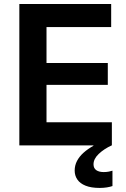

<svg xmlns="http://www.w3.org/2000/svg" viewBox="-20 -733 636 968"><path d="M77.5 0Q77.5 -58 77.5 -112.5Q77.5 -167 77.5 -233.5V-475Q77.5 -543 77.5 -598.5Q77.5 -654 77.5 -713H540.5V-596.5Q493.5 -596.5 439.2 -596.5Q385 -596.5 311.5 -596.5H139.5L214.5 -691.5Q214.5 -632.5 214.5 -576.8Q214.5 -521 214.5 -453V-255.5Q214.5 -189 214.5 -134.5Q214.5 -80 214.5 -21.5L148.5 -116.5H322Q383.5 -116.5 438.5 -116.5Q493.5 -116.5 544 -116.5V0ZM183 -305V-415.5H316Q383 -415.5 431 -415.5Q479 -415.5 523.5 -415.5V-305Q476.5 -305 428.5 -305Q380.5 -305 315.5 -305ZM483 214.5Q439.5 214.5 411.5 203.2Q383.5 192 370 172.2Q356.5 152.5 356.5 127Q356.5 101 368.2 78.5Q380 56 401.2 37Q422.5 18 451 2V-23.5L517.5 -30L543 0Q504 18 477.8 43Q451.5 68 451.5 95.5Q451.5 115 465.2 124.8Q479 134.5 502.5 134.5Q518.5 134.5 529.5 132Q540.5 129.5 547 127.5V205Q536 209 518.8 211.8Q501.5 214.5 483 214.5Z"/></svg>

Font: Commissioner Thin SemiBold
Style: Regular
Weight: 600
Version: Version 1.000